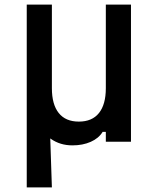

<svg xmlns="http://www.w3.org/2000/svg" viewBox="-20 -620 690 840"><path d="M297 16Q243 16 202.5 -12.5Q162 -41 139.5 -92Q117 -143 117 -211L207 -234Q207 -163 237 -125.5Q267 -88 325 -88Q383 -88 413 -125.5Q443 -163 443 -234V-600H553V0H443V-43H429Q412 -15 377 0.5Q342 16 297 16ZM97 200V-600H207V-234V-100H197L207 200Z"/></svg>

Font: Martian Mono SemiCondensed
Style: Regular
Weight: 400
Width: 4
Designer: Roman Shamin
Foundry: Evil Martians
Version: Version 1.000